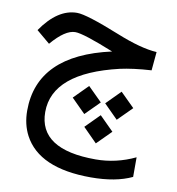

<svg xmlns="http://www.w3.org/2000/svg" viewBox="-81 -478 799 865"><g transform="rotate(10 319.0 -45.5)"><path d="M387.7 -261.2C167.5 -212.4 57.1 -103 57.1 66.9C57.1 109.4 65.9 146.5 83 179.2C130.4 269 232.9 314 391.6 314C467.3 314 529.8 302.2 579.1 278.8V189C521 216.8 460.4 230.5 398.4 230.5C225.1 230.5 138.2 173.3 138.2 59.1C138.2 -60.5 237.3 -144 435.5 -190.4C473.1 -198.7 520.5 -205.1 577.6 -208.5L585.4 -293.5C536.6 -296.4 475.1 -313 401.4 -342.8C298.3 -384.3 231.9 -405.3 202.6 -405.3C143.6 -405.3 89.4 -369.6 40 -297.9L101.6 -246.1C142.6 -294.4 178.7 -318.4 209.5 -318.4C234.4 -318.4 293.5 -299.3 387.7 -261.2ZM313 38.1 377.4 -26.4 313 -90.3 249 -25.9ZM461.4 38.1 525.9 -26.4 461.4 -90.3 397.5 -25.9ZM387.2 159.2 451.7 94.7 387.2 30.3 323.2 94.7Z"/></g></svg>

Font: Nahid
Style: Regular
Weight: 400
Foundry: DejaVu fonts team - Redesigned by Saber Rastikerdar
Version: Version 0.3.0